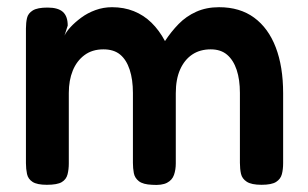

<svg xmlns="http://www.w3.org/2000/svg" viewBox="-20 -504 854 533"><path d="M110 9Q83 9 70.5 1Q58 -7 55 -21Q52 -35 52 -51V-425Q52 -441 55 -454Q58 -467 71 -475Q84 -483 112 -483Q141 -483 154.5 -471Q168 -459 168 -433L159 -405Q164 -416 176 -429Q188 -442 205.5 -455Q223 -468 245 -476Q267 -484 291 -484Q324 -484 351.5 -473Q379 -462 400.5 -441Q422 -420 438 -390Q455 -416 476 -437.5Q497 -459 525 -471.5Q553 -484 588 -484Q646 -484 685.5 -455Q725 -426 745.5 -372.5Q766 -319 766 -245V-51Q766 -34 762.5 -20.5Q759 -7 746.5 1Q734 9 706 9Q678 9 665 0.5Q652 -8 649 -21.5Q646 -35 646 -52V-246Q646 -283 637 -310Q628 -337 610.5 -352Q593 -367 565 -367Q535 -367 513.5 -352.5Q492 -338 480 -311Q468 -284 468 -245V-50Q468 -33 463 -18.5Q458 -4 443.5 3.5Q429 11 402 9Q377 8 365.5 -1Q354 -10 351.5 -23.5Q349 -37 349 -52V-246Q349 -283 340 -310.5Q331 -338 313.5 -352.5Q296 -367 267 -367Q236 -367 214.5 -351Q193 -335 182 -308Q171 -281 171 -246V-50Q171 -34 167.5 -20Q164 -6 151.5 1.5Q139 9 110 9Z"/></svg>

Font: Fredoka Medium
Style: Regular
Weight: 500
Designer: Ben Nathan
Foundry: Milena B. Brandão, Ben Nathan
Version: Version 2.001